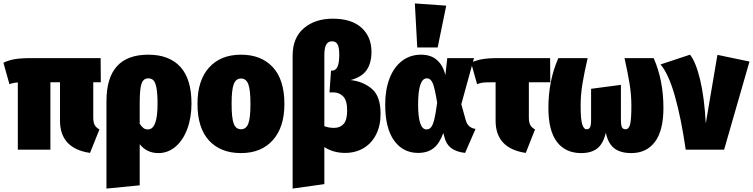

<svg xmlns="http://www.w3.org/2000/svg" viewBox="-33 -873 4392 1120"><path d="M547 -118 492 19Q317 -7 317 -169V-393H261V0H71V-392Q47 -391 22 -382L-13 -507Q15 -521 50.5 -527.5Q86 -534 153 -534H554L555 -393H511V-188Q511 -160 519 -144.5Q527 -129 547 -118Z M1084 -269Q1084 -187 1059.5 -121Q1035 -55 991 -17.5Q947 20 891 20Q823 20 782 -32V208L588 227V-283Q588 -554 832 -554Q954 -554 1019 -483Q1084 -412 1084 -269ZM886 -266Q886 -329 879.5 -361.5Q873 -394 861.5 -405Q850 -416 832 -416Q804 -416 793 -386Q782 -356 782 -276V-151Q794 -133 804.5 -125.5Q815 -118 830 -118Q886 -118 886 -266Z M1626 -266Q1626 -131 1558.5 -55.5Q1491 20 1373 20Q1254 20 1186.5 -53Q1119 -126 1119 -268Q1119 -404 1186.5 -479Q1254 -554 1373 -554Q1491 -554 1558.5 -481Q1626 -408 1626 -266ZM1318 -268Q1318 -184 1330.5 -151.5Q1343 -119 1373 -119Q1403 -119 1415.5 -152Q1428 -185 1428 -266Q1428 -349 1415.5 -382Q1403 -415 1373 -415Q1343 -415 1330.5 -382Q1318 -349 1318 -268Z M2187 -209Q2187 -140 2161 -88.5Q2135 -37 2088 -9Q2041 19 1980 19Q1912 19 1859 -15V201L1674 227V-548Q1674 -653 1739.5 -708.5Q1805 -764 1908 -764Q2018 -764 2076 -711Q2134 -658 2134 -571Q2134 -505 2105.5 -464Q2077 -423 2012 -406Q2085 -398 2136 -355Q2187 -312 2187 -209ZM1992 -229Q1992 -287 1969 -310.5Q1946 -334 1913 -334H1889L1898 -461H1904Q1925 -461 1935.5 -483Q1946 -505 1946 -553Q1946 -597 1936 -614.5Q1926 -632 1904 -632Q1881 -632 1870 -613Q1859 -594 1859 -550V-137Q1884 -127 1916 -127Q1951 -127 1971.5 -150Q1992 -173 1992 -229Z M2565 -434 2576 -534H2732L2658 -265L2683 -175Q2690 -149 2704.5 -136.5Q2719 -124 2741 -121L2680 19Q2628 13 2598.5 -9.5Q2569 -32 2559 -75L2553 -97Q2531 -36 2496 -8.5Q2461 19 2406 19Q2318 19 2266 -53Q2214 -125 2214 -263Q2214 -350 2239.5 -416Q2265 -482 2312.5 -518Q2360 -554 2423 -554Q2482 -554 2517.5 -521.5Q2553 -489 2565 -434ZM2406 -263Q2406 -118 2455 -118Q2472 -118 2482.5 -132Q2493 -146 2501 -179Q2509 -212 2517 -274Q2504 -356 2492 -386Q2480 -416 2457 -416Q2406 -416 2406 -263ZM2387 -853 2570 -840 2520 -596H2401Z M3088 -118 3034 19Q2858 -7 2858 -169V-393H2832Q2798 -393 2783 -391Q2768 -389 2750 -382L2715 -507Q2743 -521 2778 -527.5Q2813 -534 2876 -534H3176L3177 -393H3052V-188Q3052 -160 3060 -144.5Q3068 -129 3088 -118Z M3837 -244Q3837 -111 3787.5 -45.5Q3738 20 3650 20Q3586 20 3550 -8Q3514 -36 3501 -99Q3486 -35 3451.5 -7.5Q3417 20 3357 20Q3266 20 3216 -45Q3166 -110 3166 -244Q3166 -403 3224 -534H3395Q3376 -453 3365 -387Q3354 -321 3354 -256Q3354 -178 3363 -148.5Q3372 -119 3389 -119Q3403 -119 3409 -130.5Q3415 -142 3415 -176V-355L3589 -378V-176Q3589 -142 3595 -130.5Q3601 -119 3616 -119Q3635 -119 3642.5 -147Q3650 -175 3650 -256Q3650 -321 3639.5 -385Q3629 -449 3610 -534H3780Q3837 -405 3837 -244Z M4084 -153 4152 -553 4339 -514 4191 0H3967Q3941 -181 3904 -312Q3867 -443 3820 -497L3992 -554Q4026 -512 4051 -408Q4076 -304 4084 -153Z"/></svg>

Font: Fira Sans Condensed Black
Style: Regular
Weight: 900
Width: 3
Designer: Carrois Corporate & Edenspiekermann AG
Foundry: Carrois Corporate GbR & Edenspiekermann AG
Version: Version 4.203